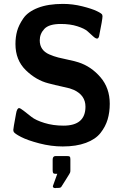

<svg xmlns="http://www.w3.org/2000/svg" viewBox="-20 -737 651 995"><path d="M48.8 -63Q48.8 -70.8 63 -147Q67.9 -176.8 79.1 -176.8Q85 -176.8 103 -162.8Q121.1 -148.9 143.1 -131.3Q165 -113.8 210 -99.9Q254.9 -85.9 309.1 -85.9Q422.9 -85.9 422.9 -184.1Q422.9 -243.2 362.8 -271Q351.6 -275.9 340.8 -279.1Q330.1 -282.2 298.1 -289.1Q266.1 -295.9 231 -305.2Q167 -321.3 113.5 -373.5Q60.1 -425.8 60.1 -508.8Q60.1 -544.9 68.6 -575.9Q77.1 -606.9 100.6 -641.4Q124 -675.8 176.5 -696.3Q229 -716.8 306.2 -716.8Q356.9 -716.8 406.5 -704.3Q456.1 -691.9 481.9 -679.4Q507.8 -667 509.8 -660.2Q510.7 -658.2 511.2 -652.8Q511.2 -636.7 493.2 -547.9Q489.3 -536.6 482.9 -537.1Q475.1 -537.1 462.2 -549.1Q449.2 -561 433.6 -575Q418 -588.9 381.1 -600.8Q344.2 -612.8 294.9 -612.8Q233.9 -612.8 210 -587.4Q186 -562 186 -527.8Q186 -502 198.5 -483.9Q210.9 -465.8 234.9 -455.3Q258.8 -444.8 282 -439Q305.2 -433.1 337.2 -426.5Q369.1 -419.9 386.2 -414.1Q452.1 -393.1 500.5 -336.9Q548.8 -280.8 548.8 -199.2Q548.8 -155.3 537.8 -118.2Q526.9 -81.1 501 -48.1Q475.1 -15.1 425 3.4Q375 22 305.2 22Q245.1 22 184.1 6.1Q123 -9.8 89.1 -27.3Q55.2 -44.9 50.8 -54.2Q48.8 -62 48.8 -63ZM252.9 90.8Q252.9 71.8 267.6 71.8H328.6Q338.4 71.8 341.6 74.7Q344.7 77.6 344.7 87.9V147Q344.7 150.9 344.2 153.3Q343.8 155.8 342.8 158.2Q341.8 160.6 338.4 166.3Q335 171.9 331.3 177.7Q327.6 183.6 319.8 196.3Q312 209 303.7 221.7Q298.8 229.5 297.4 231.7Q295.9 233.9 291.7 235.4Q287.6 236.8 281.7 236.8H272Q271 236.8 269.8 237.3Q268.6 237.8 267.6 237.8Q253.4 237.8 253.9 227.5Q253.9 225.6 276.9 163.6H266.6Q258.8 163.6 255.9 160.2Q252.9 156.7 252.9 144.5Z"/></svg>

Font: CMU Sans Serif
Style: Bold
Weight: 700
Version: Version 0.7.0